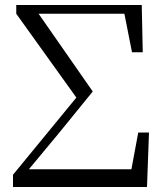

<svg xmlns="http://www.w3.org/2000/svg" viewBox="-20 -748 647 768"><path d="M32 0V-49L298 -373L296 -343L45 -693V-728H547L551 -539H508L472 -721L501 -693H316H128V-679L117 -718L351 -382L216 -216L69 -39L88 -89V-71H539L498 -30L533 -218H576L568 0Z"/></svg>

Font: Noto Serif KR
Style: Regular
Weight: 400
Designer: Ryoko NISHIZUKA  (kana & ideographs); Frank Grießhammer (Latin, Greek & Cyrillic); Wenlong ZHANG  (bopomofo); Sandoll Co
Foundry: Adobe
Version: Version 2.003-H1;hotconv 1.1.1;makeotfexe 2.6.0